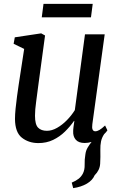

<svg xmlns="http://www.w3.org/2000/svg" viewBox="-20 -730 616 993"><path d="M178.5 10Q128.5 10 93.2 -17.8Q58 -45.5 57.5 -115Q57.5 -137 60.5 -167.8Q63.5 -198.5 68 -231.2Q72.5 -264 76.5 -291L105 -477L50.5 -503.5L56.5 -537L193 -557.5L213 -546.5L178 -288Q173 -246.5 167 -204.2Q161 -162 161 -131.5Q161 -86 177 -69.8Q193 -53.5 222.5 -53.5Q248.5 -53.5 275.2 -68.8Q302 -84 326 -108.5Q350 -133 367 -160.5L419.5 -552.5H521.5L457.5 -87.5Q452.5 -51 473 -51Q482.5 -51 494.2 -57.8Q506 -64.5 523.5 -81L535.5 -56Q530 -47 518.5 -36Q506.5 -18 502.5 1.5Q498.5 21 499 44.5Q500 83 498 116.8Q496 150.5 469.5 176.5Q458.5 202.5 429.2 219.8Q400 237 358.5 243L351 214.5Q373.5 205 387 194.2Q400.5 183.5 409 167Q418.5 148 417.8 121.8Q417 95.5 421.5 69Q424 48.5 433.8 32.5Q443.5 16.5 453.5 4Q436 9.5 418.5 9.5Q386.5 9.5 371.8 -7.5Q357 -24.5 358.5 -51.5Q358 -56 360.2 -73.8Q362.5 -91.5 364.5 -104L363 -105Q343 -76 316 -49.5Q289 -23 254.8 -6.5Q220.5 10 178.5 10ZM205 -710H459.5L450.5 -640.5H196Z"/></svg>

Font: Merriweather Text Regular
Style: Italic
Weight: 400
Italic angle: -7.8°
Designer: Eben Sorkin
Foundry: Eben Sorkin
Version: Version 2.100; ttfautohint (v1.7.19-72a1) -l 8 -r 50 -G 200 